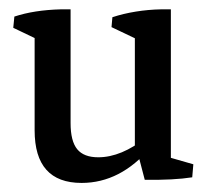

<svg xmlns="http://www.w3.org/2000/svg" viewBox="-20 -389 463 417"><path d="M157.2 8.3Q55.2 8.3 55.2 -106V-327.1L133.3 -321.8V-121.6Q133.3 -82.5 147.7 -64.9Q162.1 -47.4 193.4 -47.4Q243.7 -47.4 297.9 -90.8L307.1 -68.8Q241.7 8.3 157.2 8.3ZM55.2 -270V-320.3L66.9 -300.8L8.8 -328.6L11.2 -353Q54.2 -367.2 111.8 -368.7H133.3V-288.6ZM351.1 -28.8 272.9 -48.3V-326.2L351.1 -321.3ZM272.9 -270V-320.3L284.7 -300.3L222.2 -330.1L224.1 -351.6Q247.6 -359.4 274.9 -363.8Q302.2 -368.2 329.6 -368.7H351.1V-289.6ZM294.4 1.5 277.8 -62 351.1 -83V-29.8L340.3 -49.3L399.9 -32.2L397.5 -3.9Q357.4 2.4 294.4 1.5Z"/></svg>

Font: Markazi Text
Style: Regular
Weight: 400
Designer: Borna Izadpanah (Arabic designer), Fiona Ross (Arabic design director) and Florian Runge (Latin designer)
Foundry: Borna Izadpanah and Florian Runge
Version: Version 1.000